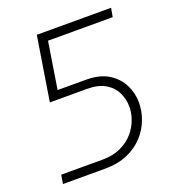

<svg xmlns="http://www.w3.org/2000/svg" viewBox="-128 -800 818 901"><g transform="rotate(-20 280.5 -350.0)"><path d="M33 0 40 -44H246Q299 -44 337.5 -62Q376 -80 401 -108.5Q426 -137 438 -170.5Q450 -204 450 -234Q450 -271 434 -305Q418 -339 383 -360Q348 -381 290 -381H106L157 -700H528L520 -656H197L160 -423H302Q370 -423 413.5 -396Q457 -369 478 -326.5Q499 -284 499 -238Q499 -196 483.5 -154Q468 -112 436 -77Q404 -42 356 -21Q308 0 242 0Z"/></g></svg>

Font: MuseoModerno ExtraLight
Style: Italic
Weight: 250
Italic angle: -9°
Designer: Pablo Cosgaya, Héctor Gatti, Marcela Romero, and the Authors of The MuseoModerno Project.
Foundry: Omnibus-Type Team
Version: Version 1.003